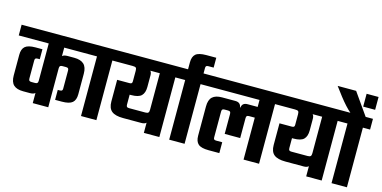

<svg xmlns="http://www.w3.org/2000/svg" viewBox="-98 -1255 3332 1676"><g transform="rotate(15 1567.5 -417.0)"><path d="M662 -539H391V-462Q405 -476 438 -476H499Q557 -476 586 -449Q615 -422 615 -363V-177Q615 -125 587.5 -101.5Q560 -78 493 -78H432V-168H450Q464 -168 469.5 -173Q475 -178 475 -191V-353Q475 -368 469.5 -373.5Q464 -379 450 -379H417Q403 -379 397 -373Q391 -367 391 -352V0H251V-92Q238 -78 205 -78H143Q85 -78 56.5 -104.5Q28 -131 28 -191V-377Q28 -429 55 -452.5Q82 -476 149 -476H211V-386H193Q178 -386 172.5 -381Q167 -376 167 -363V-201Q167 -186 172.5 -180.5Q178 -175 193 -175H225Q239 -175 245 -181Q251 -187 251 -202V-539H-20V-636H662Z M891 -636V-539H826V0H687V-539H622V-636Z M1459 -636V-539H1395V0H1255V-92Q1241 -78 1211 -78H1046Q975 -78 942.5 -104.5Q910 -131 910 -191V-387H1021Q1035 -387 1040.5 -392Q1046 -397 1046 -410V-506Q1046 -526 1039 -532.5Q1032 -539 1009 -539H845V-636ZM1255 -209V-539H1169Q1181 -526 1181 -500V-395Q1181 -342 1155 -316Q1129 -290 1062 -290H1049V-201Q1049 -186 1054.5 -180.5Q1060 -175 1075 -175H1221Q1241 -175 1248 -182.5Q1255 -190 1255 -209Z M1696 -708H1649Q1635 -708 1629.5 -703Q1624 -698 1624 -685V-636H1688V-539H1623V0H1484V-539H1419V-636H1484V-699Q1484 -751 1511 -774Q1538 -797 1606 -797H1696Z M2358 -636V-539H2296V0H2156V-379H2104Q2089 -379 2084 -373Q2079 -367 2079 -353V-174H1939V-353Q1939 -367 1934 -373Q1929 -379 1914 -379H1884Q1869 -379 1863.5 -373.5Q1858 -368 1858 -353V-121Q1858 -108 1863.5 -103Q1869 -98 1884 -98H1937V0H1840Q1773 0 1746 -23.5Q1719 -47 1719 -99V-363Q1719 -423 1747.5 -449.5Q1776 -476 1834 -476H1954Q2002 -476 2008 -432H2012Q2017 -476 2065 -476H2156V-539H1648V-636Z M2926 -636V-539H2862V0H2722V-92Q2708 -78 2678 -78H2513Q2442 -78 2409.5 -104.5Q2377 -131 2377 -191V-387H2488Q2502 -387 2507.5 -392Q2513 -397 2513 -410V-506Q2513 -526 2506 -532.5Q2499 -539 2476 -539H2312V-636ZM2722 -209V-539H2636Q2648 -526 2648 -500V-395Q2648 -342 2622 -316Q2596 -290 2529 -290H2516V-201Q2516 -186 2521.5 -180.5Q2527 -175 2542 -175H2688Q2708 -175 2715 -182.5Q2722 -190 2722 -209Z M3155 -636V-539H3090V0H2951V-539H2886V-636H2951Q2904 -676 2844 -753L2783 -834H2950L3089 -636ZM3153 -833V-717H3045V-833Z"/></g></svg>

Font: Teko Semibold
Style: Regular
Weight: 600
Designer: Manushi Parikh, Jonny Pinhorn
Foundry: Indian Type Foundry
Version: Version 1.105;PS 1.0;hotconv 1.0.78;makeotf.lib2.5.61930; tt